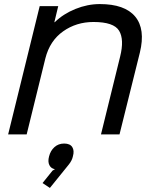

<svg xmlns="http://www.w3.org/2000/svg" viewBox="-20 -660 761 943"><path d="M338 108Q334 128 318 148L225 263L189 239L238 178L250 171Q231 168 222.5 151Q214 134 221 108Q228 80 247.5 62.5Q267 45 295 45Q324 45 335 62.5Q346 80 338 108ZM667 -402 567 0H476L570 -382Q591 -466 565 -509Q539 -552 439 -552Q355 -552 290 -506Q225 -460 203 -374L111 0H20L175 -630H266L247 -551H249Q291 -592 350.5 -616Q410 -640 470 -640Q593 -640 644 -578.5Q695 -517 667 -402Z"/></svg>

Font: Sinkin Sans 400 Italic
Style: Italic
Weight: 400
Italic angle: -112°
Designer: Keith Bates
Foundry: K-Type
Version: Sinkin Sans (version 1.0)  by Keith Bates   •   © 2014   www